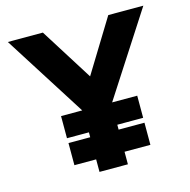

<svg xmlns="http://www.w3.org/2000/svg" viewBox="-107 -841 937 947"><g transform="rotate(-15 361.0 -368.0)"><path d="M174 -315H563V-202H174ZM175 -177H563V-64H175ZM286 -309 15 -736H194L384 -434L341 -431L528 -736H707L431 -309V0H286Z"/></g></svg>

Font: Josefin Sans Thin
Style: Bold
Weight: 700
Version: Version 2.000